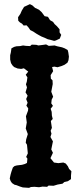

<svg xmlns="http://www.w3.org/2000/svg" viewBox="-20 -892 389 925"><path d="M120 13 90 11 77 7 59 0 50 -2 38 -10 31 -20 27 -32 31 -51 35 -65 42 -85 50 -92 61 -95 86 -98 100 -102 110 -107 112 -128 106 -136 114 -153 110 -195 104 -204 106 -220 114 -246 104 -273 109 -302 105 -332 115 -359 116 -370 107 -383 113 -397 106 -415 113 -431 103 -447 110 -471 105 -486 109 -498 112 -519 104 -532 116 -547 95 -563 82 -560 65 -562 48 -569 40 -577 33 -588 29 -605V-626L32 -638L35 -659L48 -666L59 -669L77 -670L91 -673L105 -671L125 -670L133 -677L155 -676L165 -673L189 -676L202 -678L215 -671L243 -673L256 -669L279 -664L292 -659L306 -651L309 -640L312 -619L310 -602L305 -590L291 -580L277 -574L257 -568L242 -571L231 -569L236 -549L224 -530L225 -513L233 -505L234 -487L227 -450L236 -426L229 -412L227 -394L235 -382L224 -368L229 -353L230 -335L234 -319L225 -309L230 -276L224 -262L228 -248L223 -232L235 -211L227 -172L235 -156L223 -130L240 -109L261 -106L285 -109L297 -104L307 -91L313 -78L324 -67L322 -46V-29L307 -19L290 -15L281 -7L258 -3L238 3L214 2L207 8L185 7L168 10L146 8L129 9ZM241 -695 223 -700 210 -703 195 -710 180 -716 167 -723 155 -730 140 -740 126 -747 117 -760 108 -770 94 -769 86 -778 76 -784 68 -792 67 -809 78 -825 85 -841 96 -859 109 -865 124 -872 136 -866 149 -854 168 -845 181 -833 195 -814 211 -811 221 -795 236 -786 243 -776 254 -766 267 -751V-736L275 -724L268 -706L249 -697Z"/></svg>

Font: Winky Rough Medium
Style: Regular
Weight: 500
Designer: Simon Atzbach
Foundry: typofactur
Version: Version 1.206; ttfautohint (v1.8.4.7-5d5b)